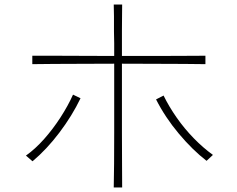

<svg xmlns="http://www.w3.org/2000/svg" viewBox="-20 -799 1040 844"><path d="M883 -517Q848 -518 790 -518Q732 -518 661.5 -518.5Q591 -519 516 -519Q516 -445 516 -367Q516 -289 516 -215Q516 -141 516.5 -79Q517 -17 517 25H480Q481 -17 481.5 -79.5Q482 -142 482 -216Q482 -290 482 -368Q482 -446 482 -519Q411 -519 343 -518.5Q275 -518 218 -518Q161 -518 122 -517V-554Q161 -554 218 -554Q275 -554 343 -553.5Q411 -553 482 -553Q482 -582 482 -609Q482 -636 481 -661Q481 -697 481 -727Q481 -757 480 -779H517Q517 -757 516.5 -727.5Q516 -698 516 -663V-553Q591 -553 661.5 -553Q732 -553 789.5 -553.5Q847 -554 883 -554ZM916 -118 888 -92Q827 -139 766.5 -211Q706 -283 666 -362L699 -379Q723 -330 757 -281.5Q791 -233 832 -191Q873 -149 916 -118ZM334 -367Q297 -290 241 -216Q185 -142 123 -90L94 -115Q135 -144 174 -188Q213 -232 246 -283Q279 -334 301 -383Z"/></svg>

Font: Zen Kaku Gothic Antique Light
Style: Regular
Weight: 300
Designer: Yoshimichi Ohira
Foundry: Positype
Version: Version 1.001